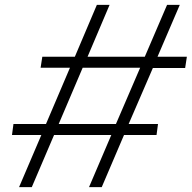

<svg xmlns="http://www.w3.org/2000/svg" viewBox="-20 -765 784 785"><path d="M58 0H110L201 -213H435L344 0H396L487 -213H620L626 -258H506L605 -487H737L744 -533H624L715 -745H663L572 -533H338L428 -745H376L286 -533H153L146 -488H266L168 -258H35L29 -213H149ZM220 -258 318 -488H553L454 -258Z"/></svg>

Font: Mluvka ExtraLight
Style: Italic
Weight: 200
Italic angle: -8°
Designer: Modified by Jiří Krblich, Original typeface by Gumpita Rahayu
Foundry: Gumpita Rahayu & Jiří Krblich
Version: Version 2.000;Glyphs 3.1.1 (3134)